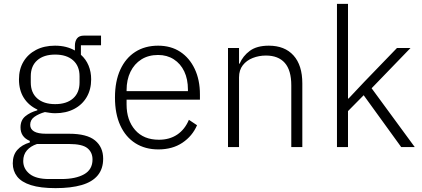

<svg xmlns="http://www.w3.org/2000/svg" viewBox="-20 -760 2181 992"><path d="M513 60Q513 112 485 146Q457 180 402 196Q347 212 267 212Q189 212 140 196.5Q91 181 68.5 152Q46 123 46 84Q46 41 69.5 14.5Q93 -12 134 -24V-32Q110 -42 98 -59.5Q86 -77 86 -102Q86 -139 111 -159.5Q136 -180 173 -190V-194Q128 -215 103 -254.5Q78 -294 78 -350Q78 -402 101 -441Q124 -480 166 -502Q208 -524 264 -524Q295 -524 320.5 -517.5Q346 -511 367 -499V-524Q367 -547 378 -561.5Q389 -576 414 -576H502V-526H398V-477Q424 -454 437.5 -421.5Q451 -389 451 -350Q451 -298 428 -258.5Q405 -219 363 -197Q321 -175 265 -175Q251 -175 238 -177Q225 -179 212 -181Q180 -172 158 -156.5Q136 -141 136 -115Q136 -93 156 -81Q176 -69 218 -69H337Q429 -69 471 -34.5Q513 0 513 60ZM458 64Q458 27 431.5 5.5Q405 -16 337 -16H171Q138 -5 119 17Q100 39 100 72Q100 112 133 138.5Q166 165 233 165H297Q371 165 414.5 140.5Q458 116 458 64ZM265 -222Q324 -222 357.5 -251.5Q391 -281 391 -334V-366Q391 -419 357.5 -448.5Q324 -478 265 -478Q206 -478 172.5 -448.5Q139 -419 139 -366V-334Q139 -281 172.5 -251.5Q206 -222 265 -222Z M798 12Q730 12 679.5 -20Q629 -52 601.5 -112Q574 -172 574 -256Q574 -340 601.5 -400Q629 -460 679 -492Q729 -524 797 -524Q863 -524 911 -492.5Q959 -461 986 -404Q1013 -347 1013 -272V-245H634V-220Q634 -139 678 -88.5Q722 -38 801 -38Q856 -38 895.5 -64.5Q935 -91 956 -141L998 -113Q974 -57 922.5 -22.5Q871 12 798 12ZM797 -476Q747 -476 710.5 -453Q674 -430 654 -389Q634 -348 634 -294V-289H951V-297Q951 -351 932 -391Q913 -431 878 -453.5Q843 -476 797 -476Z M1215 0H1158V-512H1215V-431H1218Q1235 -471 1271 -497.5Q1307 -524 1369 -524Q1451 -524 1496.5 -473.5Q1542 -423 1542 -329V0H1485V-319Q1485 -397 1451.5 -435Q1418 -473 1354 -473Q1318 -473 1286 -460.5Q1254 -448 1234.5 -423Q1215 -398 1215 -360Z M1721 0V-740H1778V-338V-251H1781L1861 -336L2031 -512H2101L1900 -304L2123 0H2053L1859 -268L1778 -186V0Z"/></svg>

Font: IBM Plex Sans Light
Style: Regular
Weight: 300
Designer: Mike Abbink, Paul van der Laan, Pieter van Rosmalen
Foundry: Bold Monday
Version: Version 3.201